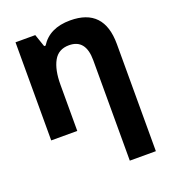

<svg xmlns="http://www.w3.org/2000/svg" viewBox="-144 -660 887 1004"><g transform="rotate(-20 300.0 -158.0)"><path d="M550 240V-356Q550 -556 362 -556Q247 -556 197 -476H189L165 -546H55V0H200V-257Q200 -340 226.5 -388Q253 -436 312 -436Q405 -436 405 -319V240Z"/></g></svg>

Font: Noto Sans Mono UI
Style: Bold
Weight: 700
Designer: Monotype Design team
Foundry: Monotype Imaging Inc.
Version: 1.000